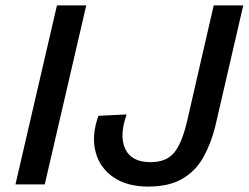

<svg xmlns="http://www.w3.org/2000/svg" viewBox="-20 -680 917 708"><path d="M298 -660 145 0H37L190 -660ZM526 8Q448 8 397.5 -27Q347 -62 332 -121.5Q317 -181 343 -253L447 -258Q419 -179 442 -130.5Q465 -82 535 -82Q594 -82 623 -118Q652 -154 671 -238L768 -660H877L774 -215Q758 -150 729.5 -99.5Q701 -49 652 -20.5Q603 8 526 8Z"/></svg>

Font: Work Sans Medium
Style: Italic
Weight: 500
Italic angle: -13°
Designer: Wei Huang
Foundry: Wei Huang
Version: Version 2.012; ttfautohint (v1.8.3)